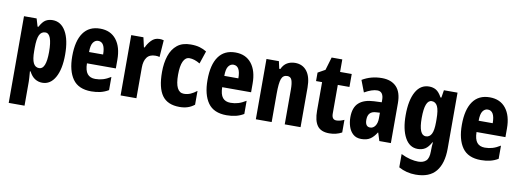

<svg xmlns="http://www.w3.org/2000/svg" viewBox="-67 -1072 4656 1721"><g transform="rotate(10 2261.0 -211.5)"><path d="M316 -559Q392 -559 435.5 -484Q479 -409 479 -273Q479 -141 436.5 -65.5Q394 10 320 10Q283 10 252.5 -9.5Q222 -29 200 -72H194Q197 -37 198.5 -14Q200 9 200 22V240H56V-549H171L192 -478H200Q226 -527 253 -543Q280 -559 316 -559ZM271 -439Q234 -439 217 -403.5Q200 -368 200 -287V-258Q200 -183 217 -148.5Q234 -114 270 -114Q333 -114 333 -272Q333 -439 271 -439Z M749 -558Q844 -558 896 -492Q948 -426 948 -310V-231H685Q686 -166 710 -136Q734 -106 782 -106Q819 -106 852 -116Q885 -126 922 -149V-29Q887 -8 848.5 1Q810 10 766 10Q649 10 596.5 -64.5Q544 -139 544 -272Q544 -411 596 -484.5Q648 -558 749 -558ZM750 -447Q723 -447 704.5 -421.5Q686 -396 686 -334H814Q814 -447 750 -447Z M1287 -559Q1295 -559 1304 -558.5Q1313 -558 1327 -554L1316 -400Q1308 -403 1297.5 -404Q1287 -405 1278 -405Q1225 -405 1200.5 -371.5Q1176 -338 1176 -279V0H1032V-549H1143L1163 -461H1170Q1185 -497 1215 -528Q1245 -559 1287 -559Z M1569 10Q1460 10 1410.5 -58.5Q1361 -127 1361 -272Q1361 -354 1382.5 -419Q1404 -484 1450.5 -521.5Q1497 -559 1573 -559Q1621 -559 1655 -549Q1689 -539 1718 -521L1679 -405Q1627 -436 1583 -436Q1546 -436 1526.5 -394Q1507 -352 1507 -272Q1507 -113 1587 -113Q1619 -113 1647 -125Q1675 -137 1704 -160V-34Q1675 -11 1642 -0.5Q1609 10 1569 10Z M1980 -558Q2075 -558 2127 -492Q2179 -426 2179 -310V-231H1916Q1917 -166 1941 -136Q1965 -106 2013 -106Q2050 -106 2083 -116Q2116 -126 2153 -149V-29Q2118 -8 2079.5 1Q2041 10 1997 10Q1880 10 1827.5 -64.5Q1775 -139 1775 -272Q1775 -411 1827 -484.5Q1879 -558 1980 -558ZM1981 -447Q1954 -447 1935.5 -421.5Q1917 -396 1917 -334H2045Q2045 -447 1981 -447Z M2523 -559Q2592 -559 2631 -508Q2670 -457 2670 -361V0H2526V-317Q2526 -373 2515.5 -402Q2505 -431 2474 -431Q2435 -431 2421 -393Q2407 -355 2407 -259V0H2263V-549H2376L2391 -482H2401Q2419 -522 2450.5 -540.5Q2482 -559 2523 -559Z M2975 -115Q2991 -115 3008.5 -119.5Q3026 -124 3046 -133V-18Q2995 10 2932 10Q2856 10 2823 -35Q2790 -80 2790 -171V-431H2735V-508L2801 -545L2836 -663H2933V-549H3039V-431H2933V-170Q2933 -115 2975 -115Z M3313 -560Q3398 -560 3445 -511.5Q3492 -463 3492 -363V0H3387L3364 -73H3361Q3335 -31 3304 -10.5Q3273 10 3223 10Q3177 10 3148.5 -15.5Q3120 -41 3107 -81Q3094 -121 3094 -166Q3094 -254 3140.5 -296.5Q3187 -339 3277 -343L3348 -346V-368Q3348 -404 3334 -424Q3320 -444 3291 -444Q3243 -444 3175 -405L3134 -512Q3214 -560 3313 -560ZM3314 -249Q3239 -246 3239 -168Q3239 -105 3284 -105Q3312 -105 3330 -131Q3348 -157 3348 -201V-251Z M3743 -559Q3779 -559 3806.5 -542.5Q3834 -526 3859 -480H3867L3878 -549H4002V-39Q4002 95 3943 167.5Q3884 240 3758 240Q3675 240 3604 201V80Q3649 102 3689 111.5Q3729 121 3761 121Q3807 121 3832.5 97Q3858 73 3858 11V5Q3858 -36 3862 -72H3858Q3833 -26 3804.5 -8Q3776 10 3737 10Q3662 10 3620.5 -66Q3579 -142 3579 -270Q3579 -406 3621.5 -482.5Q3664 -559 3743 -559ZM3788 -434Q3757 -434 3741 -393.5Q3725 -353 3725 -269Q3725 -114 3789 -114Q3823 -114 3840.5 -146.5Q3858 -179 3858 -254V-280Q3858 -364 3840.5 -399Q3823 -434 3788 -434Z M4295 -558Q4390 -558 4442 -492Q4494 -426 4494 -310V-231H4231Q4232 -166 4256 -136Q4280 -106 4328 -106Q4365 -106 4398 -116Q4431 -126 4468 -149V-29Q4433 -8 4394.5 1Q4356 10 4312 10Q4195 10 4142.5 -64.5Q4090 -139 4090 -272Q4090 -411 4142 -484.5Q4194 -558 4295 -558ZM4296 -447Q4269 -447 4250.5 -421.5Q4232 -396 4232 -334H4360Q4360 -447 4296 -447Z"/></g></svg>

Font: Noto Sans Telugu ExtraCondensed ExtraBold
Style: Regular
Weight: 800
Width: 2
Designer: Jelle Bosma - Monotype Design Team
Foundry: Monotype Imaging Inc.
Version: Version 2.005; ttfautohint (v1.8.4.7-5d5b)